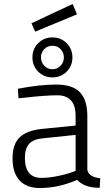

<svg xmlns="http://www.w3.org/2000/svg" viewBox="-20 -935 539 965"><path d="M419 -351V-83Q423 -46 484 -39L481 9Q404 9 368 -31Q274 10 180 10Q113 10 78 -28.5Q43 -67 43 -138.5Q43 -210 78.5 -244.5Q114 -279 190 -287L360 -304V-351Q360 -407 335.5 -431.5Q311 -456 270 -456Q206 -456 104 -444L73 -441L70 -489Q180 -510 262.5 -510Q345 -510 382 -471Q419 -432 419 -351ZM105 -142Q105 -41 188 -41Q224 -41 267 -49.5Q310 -58 335 -67L360 -76V-257L197 -240Q148 -236 126.5 -212Q105 -188 105 -142ZM244 -546Q201 -546 172 -575Q143 -604 143 -646.5Q143 -689 172 -718Q201 -747 243.5 -747Q286 -747 315 -718Q344 -689 344 -646.5Q344 -604 315 -575Q286 -546 244 -546ZM244 -705Q219 -705 202.5 -688Q186 -671 186 -646.5Q186 -622 202.5 -604.5Q219 -587 243.5 -587Q268 -587 284.5 -604.5Q301 -622 301 -646.5Q301 -671 284.5 -688Q268 -705 244 -705ZM138 -818 345 -915 367 -863 157 -776Z"/></svg>

Font: Titillium Web[RUS by Daymarius]
Style: Regular
Weight: 300
Designer: Cyrillization by Daymarius
Foundry: Cyrillization by Daymarius
Version: Version 1.002 September 12, 2018